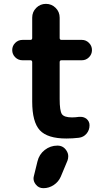

<svg xmlns="http://www.w3.org/2000/svg" viewBox="-20 -735 563 1004"><path d="M175.8 109.4Q184.6 72.3 213.9 49.3Q243.2 26.4 280.3 26.4Q310.5 26.4 327.1 51.8Q336.9 66.4 336.9 82Q336.9 93.8 333 104.5L297.9 188.5Q286.1 215.8 261.2 232.4Q236.3 249 207 249Q181.6 249 167 229.5Q155.3 214.8 155.3 198.2Q155.3 192.4 157.2 185.5ZM292 -536.1Q292 -526.4 301.8 -526.4H408.2Q429.7 -526.4 445.3 -510.7Q460.9 -495.1 460.9 -473.1Q460.9 -451.2 445.3 -435.5Q429.7 -419.9 408.2 -419.9H301.8Q292 -419.9 292 -410.2V-217.8Q292 -155.3 303.7 -138.2Q315.4 -121.1 356.4 -121.1Q374 -121.1 393.6 -124Q397.5 -124 401.4 -124Q418 -124 431.6 -114.3Q448.2 -100.6 448.2 -80.1Q448.2 -54.7 432.6 -36.1Q417 -17.6 392.6 -14.6Q359.4 -10.7 327.1 -10.7Q228.5 -10.7 188.5 -53.7Q148.4 -96.7 148.4 -204.1V-410.2Q148.4 -419.9 138.7 -419.9H97.7Q75.2 -419.9 59.6 -435.5Q43.9 -451.2 43.9 -473.1Q43.9 -495.1 59.6 -510.7Q75.2 -526.4 97.7 -526.4H138.7Q148.4 -526.4 148.4 -536.1V-642.6Q148.4 -672.9 169.4 -693.8Q190.4 -714.8 220.2 -714.8Q250 -714.8 271 -693.8Q292 -672.9 292 -642.6Z"/></svg>

Font: Gen Jyuu GothicX Bold
Style: Bold
Weight: 700
Designer: Ryoko NISHIZUKA (kana &amp; ideographs); Paul D. Hunt (Latin, Greek &amp; Cyrillic); Wenlong ZHANG (bopomofo); Sandoll C
Version: Version 1.058.20140828